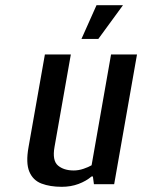

<svg xmlns="http://www.w3.org/2000/svg" viewBox="-20 -710 548 740"><path d="M218 10Q173 10 140 -2.5Q107 -15 93 -48.5Q79 -82 90 -143L153 -500H253L190 -143Q181 -91 203.5 -72Q226 -53 264 -53Q283 -53 302 -59.5Q321 -66 333 -73L408 -500H508L420 0H342L338 -30H333Q312 -12 282.5 -1Q253 10 218 10ZM294 -560 352 -690H454L359 -560Z"/></svg>

Font: Cuprum Medium
Style: Italic
Weight: 500
Italic angle: -10°
Version: Version 3.000